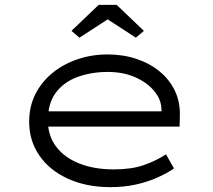

<svg xmlns="http://www.w3.org/2000/svg" viewBox="-20 -760 878 790"><path d="M434 10Q336 10 260 -24.5Q184 -59 142 -120Q100 -181 100 -259Q100 -322 125.5 -372.5Q151 -423 195.5 -459.5Q240 -496 298.5 -516Q357 -536 423 -536Q487 -536 542 -517.5Q597 -499 637.5 -465.5Q678 -432 700 -385.5Q722 -339 720 -282L719 -239H166L155 -302H662L645 -293L644 -317Q641 -355 612 -388.5Q583 -422 534.5 -443Q486 -464 423 -464Q356 -464 299.5 -443.5Q243 -423 210 -379Q177 -335 177 -264Q177 -203 210 -158Q243 -113 304.5 -88Q366 -63 449 -63Q519 -63 569.5 -80Q620 -97 663 -125L696 -67Q667 -47 626.5 -29Q586 -11 538 -0.5Q490 10 434 10ZM307 -605 274 -633 386 -740H460L572 -633L539 -605L408 -690H438Z"/></svg>

Font: Lexend Tera Light
Style: Regular
Weight: 300
Designer: Bonnie Shaver-Troup, Thomas Jockin
Foundry: Lexend
Version: Version 1.007